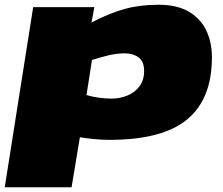

<svg xmlns="http://www.w3.org/2000/svg" viewBox="-38 -580 940 810"><path d="M-18 210 102 -550H360L348 -485Q422 -524 487 -542Q552 -560 631 -560Q708 -560 758 -531Q808 -502 832 -452Q856 -402 856 -338Q856 -163 752 -76.5Q648 10 424 10Q390 10 356 6.5Q322 3 299 -1L264 210ZM433 -164Q468 -164 499.5 -177Q531 -190 550.5 -216Q570 -242 570 -280Q570 -321 546.5 -338Q523 -355 488 -355Q454 -355 417.5 -346Q381 -337 350 -327L327 -179Q350 -172 377.5 -168Q405 -164 433 -164Z"/></svg>

Font: Georama ExtraExtended Black
Style: Italic
Weight: 900
Width: 8
Italic angle: -9°
Designer: Jean-Baptiste Levee
Foundry: Production Type
Version: Version 1.000